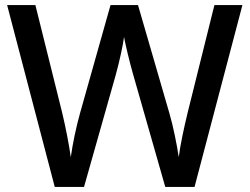

<svg xmlns="http://www.w3.org/2000/svg" viewBox="-20 -734 981 754"><path d="M932 -714H822L717 -292C703 -234 688 -166 682 -117C675 -163 661 -236 645 -290L522 -714H414L295 -292C280 -240 265 -168 258 -117C251 -166 238 -234 224 -292L119 -714H8L195 0H310L434 -438C449 -491 465 -566 467 -589C471 -566 489 -489 503 -441L629 0H744Z"/></svg>

Font: Noto Sans Bamum Medium
Style: Regular
Weight: 500
Designer: Monotype Design Team
Foundry: Monotype Imaging Inc.
Version: Version 2.002